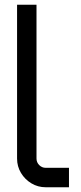

<svg xmlns="http://www.w3.org/2000/svg" viewBox="-20 -790 342 810"><path d="M173 0Q140 0 112.5 -16.5Q85 -33 68.5 -60.5Q52 -88 52 -121V-770H134V-121Q134 -105 145.5 -93.5Q157 -82 173 -82H271V0H173Z"/></svg>

Font: Orbitron
Style: Regular
Weight: 400
Designer: Matt McInerney
Foundry: The League of Moveable Type
Version: Version 2.001